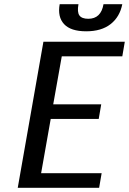

<svg xmlns="http://www.w3.org/2000/svg" viewBox="-20 -900 618 920"><path d="M393 -750Q319 -750 287 -784.5Q255 -819 266 -880H356Q349 -842 360.5 -826Q372 -810 403 -810Q464 -810 476 -880H566Q554 -819 510 -784.5Q466 -750 393 -750ZM65 0 188 -700H578L566 -630H276L235 -400H465L453 -330H223L177 -70H467L455 0Z"/></svg>

Font: Scada
Style: Italic
Weight: 400
Italic angle: -10°
Designer: Jovanny Lemonad
Foundry: Jovanny Lemonad
Version: Version 4.100;PS 004.100;hotconv 1.0.88;makeotf.lib2.5.64775